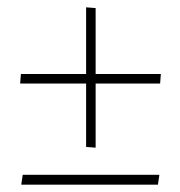

<svg xmlns="http://www.w3.org/2000/svg" viewBox="-20 -619 492 524"><path d="M241 -417V-597L215 -599V-417H37L35 -391H215V-218L241 -216V-391H417L419 -417ZM411 -115 415 -142H42L38 -115Z"/></svg>

Font: FoglihtenNo04
Style: Regular
Weight: 500
Designer: gluk (gluksza@wp.pl)
Foundry: gluk (gluksza@wp.pl)
Version: Version 0.70